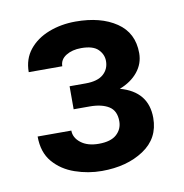

<svg xmlns="http://www.w3.org/2000/svg" viewBox="-55 -768 479 501"><g transform="rotate(-10 185.0 -518.0)"><path d="M131.8 -491.7V-552.7H174.3Q206.1 -552.7 221.4 -566.2Q236.8 -579.6 236.8 -601.1Q236.8 -618.7 223.4 -632.1Q210 -645.5 178.7 -645.5Q154.8 -645.5 138.4 -635.3Q122.1 -625 122.1 -607.4H33.2Q33.2 -642.1 52.7 -666.5Q72.3 -690.9 105 -703.6Q137.7 -716.3 176.3 -716.3Q242.7 -716.3 284.2 -688.2Q325.7 -660.2 325.7 -606.4Q325.7 -578.6 308.1 -556.9Q290.5 -535.2 259.8 -523.4Q332.5 -503.4 332.5 -433.6Q332.5 -379.4 287.8 -349.9Q243.2 -320.3 176.8 -320.3Q140.6 -320.3 106 -332.3Q71.3 -344.2 49.1 -370.1Q26.9 -396 26.9 -438H116.2Q116.2 -418.9 133.8 -405.3Q151.4 -391.6 181.2 -391.6Q212.9 -391.6 228.3 -405.5Q243.7 -419.4 243.7 -440.4Q243.7 -468.3 224.9 -480Q206.1 -491.7 174.3 -491.7Z"/></g></svg>

Font: Vazirmatn RD Medium
Style: Regular
Weight: 500
Designer: Saber Rastikerdar
Foundry: Saber Rastikerdar
Version: Version 33.003